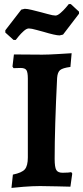

<svg xmlns="http://www.w3.org/2000/svg" viewBox="-20 -909 406 938"><path d="M247 -133Q247 -92 255 -78.5Q263 -65 286 -65Q302 -65 313.5 -66Q325 -67 328 -68L333 -61L324 3Q307 3 262.5 1.5Q218 0 176 0Q140 0 95 3.5Q50 7 36 9L43 -56Q87 -65 101.5 -82Q116 -99 116 -140V-525Q116 -556 109 -566.5Q102 -577 80 -577L46 -576L41 -584L48 -643L187 -642Q215 -642 264.5 -645Q314 -648 330 -649L324 -582Q286 -577 273.5 -566.5Q261 -556 259 -528Q247 -286 247 -133ZM6 -761 84 -862 101 -866Q113 -866 135.5 -860.5Q158 -855 181 -849Q186 -848 212.5 -840.5Q239 -833 251 -833Q261 -833 275.5 -845.5Q290 -858 301.5 -871.5Q313 -885 316 -889H326L366 -852V-842L288 -740L271 -736Q251 -736 191 -754Q186 -755 159.5 -762.5Q133 -770 121 -770Q110 -770 96 -757.5Q82 -745 71 -731.5Q60 -718 57 -714H46L6 -750Z"/></svg>

Font: Sahitya
Style: Bold
Weight: 700
Designer: Juan Pablo del Peral
Foundry: Juan Pablo del Peral (http://www.huertatipografica.com)
Version: Version 1.001;PS 001.000;hotconv 1.0.70;makeotf.lib2.5.58329